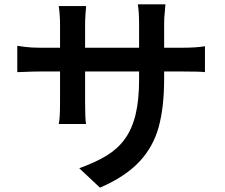

<svg xmlns="http://www.w3.org/2000/svg" viewBox="-20 -811 1040 889"><path d="M443 58 347 -32Q424 -60 474.5 -91Q525 -122 557 -166Q591 -212 607.5 -279.5Q624 -347 624 -442V-701Q624 -757 618 -791H746L743 -755Q740 -731 740 -701V-447Q740 -314 714.5 -222Q689 -130 624.5 -61.5Q560 7 443 58ZM376 -749Q374 -719 374 -697V-337Q374 -269 378 -237H252Q258 -261 258 -337V-698Q258 -741 252 -783H379ZM166 -590H824Q889 -590 929 -597V-477Q910 -480 825 -480H166Q131 -480 91 -478Q78 -477 60 -477V-599Q64 -598 94.5 -594Q125 -590 166 -590Z"/></svg>

Font: Merged Yaku Han JP SemiBold
Style: Regular
Weight: 600
Designer: Ryoko NISHIZUKA 西塚涼子 (kana, bopomofo & ideographs); Paul D. Hunt (Latin, Greek & Cyrillic); Sandoll Communications 산돌커뮤니
Foundry: Adobe
Version: Version 2.004